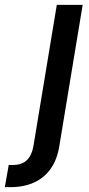

<svg xmlns="http://www.w3.org/2000/svg" viewBox="-138 -566 365 790"><path d="M95.7 -545.9H202.1L106 35.6Q97.2 90.3 70.8 127.9Q44.4 165.5 2.4 184.8Q-39.6 204.1 -95.7 204.1H-118.2L-102.1 112.8H-85.4Q-47.9 112.8 -27.3 92.8Q-6.8 72.8 -0.5 35.2Z"/></svg>

Font: Inter Tight Medium
Style: Italic
Weight: 500
Italic angle: -9.39999°
Designer: Rasmus Andersson
Foundry: rsms
Version: Version 3.004